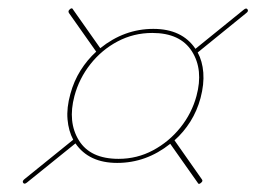

<svg xmlns="http://www.w3.org/2000/svg" viewBox="-20 -581 630 472"><path d="M37 -131.5Q34 -135.5 40 -140.5L160 -237.5Q148.5 -259 146 -287.5Q143.5 -316 153 -350Q161.5 -381.5 178 -407.8Q194.5 -434 216.5 -454L149.5 -549Q146.5 -554 151.5 -558Q157 -563.5 160 -557L226.5 -462.5Q285.5 -510 357 -510Q427.5 -510 460.5 -461L579 -557Q585.5 -562.5 588.5 -558Q591.5 -553.5 585.5 -549L466 -452Q477.5 -431 479.8 -402.5Q482 -374 473 -340Q464.5 -308.5 448 -282.2Q431.5 -256 409 -236L476 -140.5Q480 -136 474 -131.5Q468.5 -126 465.5 -132.5L398.5 -227.5Q339.5 -180.5 268 -180.5Q198.5 -180.5 165.5 -228.5L46.5 -132.5Q40 -127 37 -131.5ZM271.5 -190.5Q317 -190.5 356.2 -211.5Q395.5 -232.5 423.5 -267.5Q451.5 -302.5 463 -345Q480.5 -409.5 451.8 -454.8Q423 -500 354.5 -500Q308.5 -500 269.2 -479.2Q230 -458.5 202.2 -423.2Q174.5 -388 163 -345Q146 -281 174 -235.8Q202 -190.5 271.5 -190.5Z"/></svg>

Font: Fraunces 144pt S000 Black
Style: Italic
Weight: 900
Italic angle: -16°
Version: Version 1.000; ttfautohint (v1.8.3)